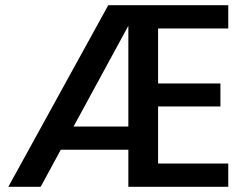

<svg xmlns="http://www.w3.org/2000/svg" viewBox="-20 -716 961 736"><path d="M136 0 213 -142H472V0H855V-89H586V-308H825V-396H586V-607H855V-696H395L12 0ZM472 -617V-231H262Z"/></svg>

Font: Poppins Medium
Style: Regular
Weight: 500
Designer: Ninad Kale (Devanagari), Jonny Pinhorn (Latin)
Foundry: Indian Type Foundry
Version: 4.004